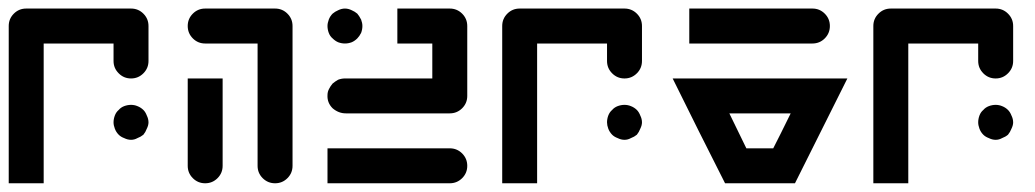

<svg xmlns="http://www.w3.org/2000/svg" viewBox="-20 -420 2372 440"><path d="M320.3 -280.3Q320.3 -263.7 308.6 -252Q296.9 -240.2 280.3 -240.2Q263.7 -240.2 252 -252Q240.2 -263.7 240.2 -280.3Q240.2 -293 240.2 -320.3Q186.5 -320.3 80.1 -320.3Q80.1 -212.9 80.1 0Q53.7 0 0 0Q0 -120.1 0 -360.4Q0 -377 11.7 -388.7Q23.4 -400.4 40 -400.4Q120.1 -400.4 280.3 -400.4Q296.9 -400.4 308.6 -388.7Q320.3 -377 320.3 -360.4Q320.3 -339.8 320.3 -320.3Q320.3 -299.8 320.3 -280.3ZM308.6 -111.3Q302.7 -106.4 294.9 -103.5Q288.1 -99.6 280.3 -99.6Q272.5 -99.6 264.6 -103.5Q256.8 -106.4 252 -111.3Q246.1 -117.2 243.2 -125Q240.2 -132.8 240.2 -139.6Q240.2 -147.5 243.2 -155.3Q246.1 -163.1 252 -168Q256.8 -173.8 264.6 -176.8Q272.5 -179.7 280.3 -179.7Q288.1 -179.7 294.9 -176.8Q302.7 -173.8 308.6 -168Q313.5 -163.1 316.4 -155.3Q320.3 -147.5 320.3 -139.6Q320.3 -132.8 316.4 -125Q313.5 -117.2 308.6 -111.3Z M650.4 -40Q650.4 -23.4 638.7 -11.7Q627 0 610.4 0Q593.8 0 582 -11.7Q570.3 -23.4 570.3 -40Q570.3 -133.8 570.3 -320.3Q530.3 -320.3 450.2 -320.3Q433.6 -320.3 421.9 -332Q410.2 -343.8 410.2 -360.4Q410.2 -377 421.9 -388.7Q433.6 -400.4 450.2 -400.4Q503.9 -400.4 610.4 -400.4Q627 -400.4 638.7 -388.7Q650.4 -377 650.4 -360.4Q650.4 -280.3 650.4 -200.2Q650.4 -120.1 650.4 -40ZM490.2 -240.2Q490.2 -172.9 490.2 -40Q490.2 -23.4 478.5 -11.7Q466.8 0 450.2 0Q433.6 0 421.9 -11.7Q410.2 -23.4 410.2 -40Q410.2 -106.4 410.2 -240.2Q429.7 -240.2 450.2 -240.2Q469.7 -240.2 490.2 -240.2Z M730.5 0Q730.5 -26.4 730.5 -80.1Q824.2 -80.1 1010.7 -80.1Q1027.3 -80.1 1039.1 -68.4Q1050.8 -56.6 1050.8 -40Q1050.8 -23.4 1039.1 -11.7Q1027.3 0 1010.7 0Q940.4 0 870.1 0Q800.8 0 730.5 0ZM1050.8 -200.2Q1050.8 -183.6 1039.1 -171.9Q1027.3 -160.2 1010.7 -160.2Q931.6 -160.2 772.5 -160.2Q755.9 -160.2 742.2 -171.9Q729.5 -184.6 730.5 -202.1Q730.5 -210 734.4 -216.8Q737.3 -222.7 742.2 -228.5Q748 -233.4 754.9 -237.3Q762.7 -240.2 770.5 -240.2Q836.9 -240.2 970.7 -240.2Q970.7 -266.6 970.7 -320.3Q943.4 -320.3 890.6 -320.3Q890.6 -346.7 890.6 -400.4Q930.7 -400.4 1010.7 -400.4Q1027.3 -400.4 1039.1 -388.7Q1050.8 -377 1050.8 -360.4Q1050.8 -320.3 1050.8 -280.3Q1050.8 -240.2 1050.8 -200.2ZM798.8 -332Q793 -326.2 786.1 -323.2Q778.3 -320.3 770.5 -320.3Q762.7 -320.3 754.9 -323.2Q748 -326.2 742.2 -332Q736.3 -336.9 733.4 -344.7Q730.5 -352.5 730.5 -360.4Q730.5 -367.2 733.4 -375Q736.3 -382.8 742.2 -388.7Q748 -393.6 754.9 -396.5Q762.7 -400.4 770.5 -400.4Q778.3 -400.4 786.1 -396.5Q793 -393.6 798.8 -388.7Q803.7 -382.8 807.6 -375Q810.5 -367.2 810.5 -360.4Q810.5 -352.5 807.6 -344.7Q803.7 -336.9 798.8 -332Z M1451.2 -280.3Q1451.2 -263.7 1439.5 -252Q1427.7 -240.2 1411.1 -240.2Q1394.5 -240.2 1382.8 -252Q1371.1 -263.7 1371.1 -280.3Q1371.1 -293 1371.1 -320.3Q1317.4 -320.3 1210.9 -320.3Q1210.9 -212.9 1210.9 0Q1184.6 0 1130.9 0Q1130.9 -120.1 1130.9 -360.4Q1130.9 -377 1142.6 -388.7Q1154.3 -400.4 1170.9 -400.4Q1251 -400.4 1411.1 -400.4Q1427.7 -400.4 1439.5 -388.7Q1451.2 -377 1451.2 -360.4Q1451.2 -339.8 1451.2 -320.3Q1451.2 -299.8 1451.2 -280.3ZM1439.5 -111.3Q1433.6 -106.4 1425.8 -103.5Q1418.9 -99.6 1411.1 -99.6Q1403.3 -99.6 1395.5 -103.5Q1387.7 -106.4 1382.8 -111.3Q1377 -117.2 1374 -125Q1371.1 -132.8 1371.1 -139.6Q1371.1 -147.5 1374 -155.3Q1377 -163.1 1382.8 -168Q1387.7 -173.8 1395.5 -176.8Q1403.3 -179.7 1411.1 -179.7Q1418.9 -179.7 1425.8 -176.8Q1433.6 -173.8 1439.5 -168Q1444.3 -163.1 1447.3 -155.3Q1451.2 -147.5 1451.2 -139.6Q1451.2 -132.8 1447.3 -125Q1444.3 -117.2 1439.5 -111.3Z M1521.5 -240.2Q1655.3 -240.2 1921.9 -240.2Q1881.8 -160.2 1801.8 0Q1748 0 1641.6 0Q1611.3 -59.6 1581.1 -120.1Q1551.8 -179.7 1521.5 -240.2ZM1752 -80.1Q1765.6 -106.4 1792 -160.2Q1745.1 -160.2 1651.4 -160.2Q1664.1 -133.8 1690.4 -80.1Q1706.1 -80.1 1721.7 -80.1Q1736.3 -80.1 1752 -80.1ZM1841.8 -400.4Q1858.4 -400.4 1870.1 -388.7Q1881.8 -377 1881.8 -360.4Q1881.8 -343.8 1870.1 -332Q1858.4 -320.3 1841.8 -320.3Q1747.1 -320.3 1559.6 -320.3Q1559.6 -346.7 1559.6 -400.4Q1629.9 -400.4 1700.2 -400.4Q1770.5 -400.4 1841.8 -400.4Z M2301.8 -280.3Q2301.8 -263.7 2290 -252Q2278.3 -240.2 2261.7 -240.2Q2245.1 -240.2 2233.4 -252Q2221.7 -263.7 2221.7 -280.3Q2221.7 -293 2221.7 -320.3Q2168 -320.3 2061.5 -320.3Q2061.5 -212.9 2061.5 0Q2035.2 0 1981.4 0Q1981.4 -120.1 1981.4 -360.4Q1981.4 -377 1993.2 -388.7Q2004.9 -400.4 2021.5 -400.4Q2101.6 -400.4 2261.7 -400.4Q2278.3 -400.4 2290 -388.7Q2301.8 -377 2301.8 -360.4Q2301.8 -339.8 2301.8 -320.3Q2301.8 -299.8 2301.8 -280.3ZM2290 -111.3Q2284.2 -106.4 2276.4 -103.5Q2269.5 -99.6 2261.7 -99.6Q2253.9 -99.6 2246.1 -103.5Q2238.3 -106.4 2233.4 -111.3Q2227.5 -117.2 2224.6 -125Q2221.7 -132.8 2221.7 -139.6Q2221.7 -147.5 2224.6 -155.3Q2227.5 -163.1 2233.4 -168Q2238.3 -173.8 2246.1 -176.8Q2253.9 -179.7 2261.7 -179.7Q2269.5 -179.7 2276.4 -176.8Q2284.2 -173.8 2290 -168Q2294.9 -163.1 2297.9 -155.3Q2301.8 -147.5 2301.8 -139.6Q2301.8 -132.8 2297.9 -125Q2294.9 -117.2 2290 -111.3Z"/></svg>

Font: Stray Robotalk
Style: Regular
Weight: 400
Designer: Faina Iasen
Version: Version 1.0